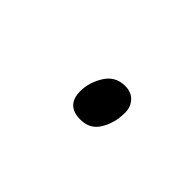

<svg xmlns="http://www.w3.org/2000/svg" viewBox="-23 -455 266 266"><g transform="rotate(45 109.5 -322.5)"><path d="M118 -284Q90 -284 90 -312Q90 -329 100 -345Q110 -361 129 -361Q142 -361 149 -352.5Q156 -344 155 -332Q155 -315 146 -299.5Q137 -284 118 -284Z"/></g></svg>

Font: Noto Sans Disp ExtLt
Style: Italic
Weight: 200
Italic angle: -12°
Designer: Monotype Design Team
Foundry: Monotype Imaging Inc.
Version: Version 2.000;GOOG;noto-source:20170915:90ef993387c0